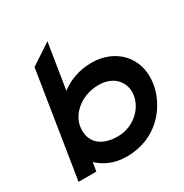

<svg xmlns="http://www.w3.org/2000/svg" viewBox="-156 -781 881 917"><g transform="rotate(-30 284.5 -322.5)"><path d="M121 0 129 -48C164 -15 214 11 285 11C448 11 547 -109 566 -226C588 -367 490 -462 360 -462C291 -462 234 -439 190 -406L230 -656L115 -580L23 0ZM336 -353C425 -353 468 -291 458 -226C447 -155 379 -94 295 -94C197 -94 150 -148 162 -226C172 -290 241 -353 336 -353Z"/></g></svg>

Font: Charger Pro
Style: BlkExtObl
Weight: 900
Designer: Jasper
Foundry: Cannot Into Space Fonts
Version: Version 1.09